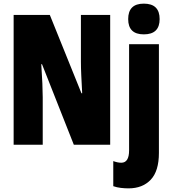

<svg xmlns="http://www.w3.org/2000/svg" viewBox="-20 -796 943 1056"><path d="M771 -607Q858 -607 858 -691Q858 -776 771 -776Q685 -776 685 -691Q685 -607 771 -607ZM586 -714H425V-457Q425 -424 427 -381Q429 -338 432 -283H428L254 -714H55V0H215V-261Q215 -292 213 -337.5Q211 -383 207 -443H211L386 0H586ZM854 45V-553H690V31Q690 99 647 99Q627 99 603 90V228Q623 235 645 237.5Q667 240 687 240Q764 240 809 192.5Q854 145 854 45Z"/></svg>

Font: Noto Sans Display Condensed Black
Style: Regular
Weight: 900
Width: 3
Designer: Monotype Design team
Foundry: Monotype Imaging Inc.
Version: 1.000